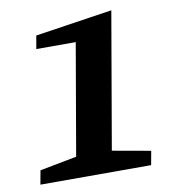

<svg xmlns="http://www.w3.org/2000/svg" viewBox="-73 -684 662 748"><g transform="rotate(-10 258.0 -310.5)"><path d="M27 0 37 -55 183 -83 259 -523H103L112 -575L417 -621L324 -82L475 -55L465 0Z"/></g></svg>

Font: Manuale ExtraBold
Style: Italic
Weight: 800
Italic angle: -11°
Designer: Eduardo Tunni / Pablo Cosgaya
Foundry: Eduardo Tunni / Pablo Cosgaya
Version: Version 1.002